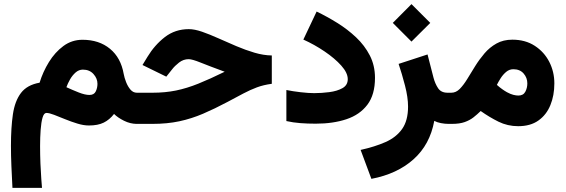

<svg xmlns="http://www.w3.org/2000/svg" viewBox="-20 -602 2752 933"><path d="M581.1 -242.7Q584.5 -224.1 592.8 -202.9Q601.1 -181.6 614 -166.5Q627 -151.4 645 -151.4H658.2V0H644.5Q613.3 0 582.8 -15.1Q552.2 -30.3 534.2 -48.3Q512.2 -20 483.9 -6.1Q455.6 7.8 412.1 7.8Q386.2 7.8 356 -1.5Q325.7 -10.7 296.4 -22.7Q267.1 -34.7 243.2 -43.9Q219.2 -53.2 205.6 -53.2Q193.4 -53.2 186.8 -30.5Q180.2 -7.8 177.5 28.8Q174.8 65.4 174.8 107.4Q174.8 150.9 176.5 193.4Q178.2 235.8 180.7 267.8Q183.1 299.8 184.1 311H40.5Q37.6 256.8 35.4 205.3Q33.2 153.8 33.2 106.4Q33.2 18.1 42.7 -46.6Q52.2 -111.3 82 -150.4Q111.8 -189.5 172.4 -200.2Q188.5 -252.9 217.8 -300.5Q247.1 -348.1 288.1 -378.4Q329.1 -408.7 380.9 -408.7Q461.4 -408.7 514.4 -365Q567.4 -321.3 581.1 -242.7ZM453.6 -194.8Q453.6 -220.7 434.3 -242.2Q415 -263.7 382.8 -263.7Q363.3 -263.7 347.4 -249.8Q331.5 -235.8 320.3 -216.1Q309.1 -196.3 302.7 -178.2Q331.5 -165 362.3 -152.8Q393.1 -140.6 414.6 -140.6Q437 -140.6 445.3 -157.7Q453.6 -174.8 453.6 -194.8Z M638.7 -151.4H721.7Q782.2 -151.4 835 -162.1Q887.7 -172.9 944.1 -195.6Q1000.5 -218.3 1071.8 -253.4Q996.1 -281.2 954.8 -297.9Q913.6 -314.5 897 -314.5Q871.1 -314.5 850.1 -298.1Q829.1 -281.7 816.4 -265.1L788.1 -229.5L672.4 -286.1L696.8 -326.2Q731.4 -383.3 781.2 -421.9Q831.1 -460.4 897.5 -460.4Q925.3 -460.4 961.9 -447.8Q998.5 -435.1 1041 -416Q1083.5 -397 1128.2 -377.9Q1172.9 -358.9 1216.8 -345.9Q1260.7 -333 1300.8 -332.5V-194.8Q1260.7 -189.5 1228.5 -177.5Q1196.3 -165.5 1162.6 -147.7Q1128.9 -129.9 1085 -106.4Q1022.5 -73.2 966.6 -49.3Q910.6 -25.4 851.8 -12.7Q793 0 720.2 0H638.7Z M1506.8 -149.4Q1542.5 -149.4 1580.3 -154.3Q1618.2 -159.2 1644 -173.6Q1669.9 -188 1669.9 -217.3Q1669.9 -248 1638.4 -283.2Q1606.9 -318.4 1557.6 -351.8Q1508.3 -385.3 1454.1 -409.7L1518.6 -545.9Q1568.4 -522 1618.4 -491Q1668.5 -460 1710.2 -420.7Q1752 -381.3 1777.1 -332.5Q1802.2 -283.7 1802.2 -223.6Q1802.2 -142.1 1765.4 -93.3Q1728.5 -44.4 1663.6 -22.7Q1598.6 -1 1514.2 -1Q1473.6 -1 1439.2 -3.7Q1404.8 -6.3 1371.6 -13.7V-164.6Q1403.3 -158.2 1441.4 -153.8Q1479.5 -149.4 1506.8 -149.4Z M1979.5 -582 2070.8 -490.7 1979.5 -399.9 1888.7 -490.7ZM2160.2 0Q2141.1 0 2122.6 -3.7Q2104 -7.3 2090.3 -14.6Q2069.3 100.6 1989.7 171.9Q1910.2 243.2 1784.7 267.1L1732.4 126.5Q1801.3 111.3 1853.3 88.4Q1905.3 65.4 1934.1 24.7Q1962.9 -16.1 1962.9 -84Q1962.9 -128.9 1948 -186.3Q1933.1 -243.7 1917 -291.5L2057.6 -337.4L2086.4 -225.1Q2094.2 -195.3 2108.9 -173.3Q2123.5 -151.4 2154.8 -151.4H2173.8V0Z M2498 11.2Q2446.8 11.2 2402.3 -10.7Q2357.9 -32.7 2315.9 -62.5Q2298.8 -45.9 2280.8 -31.7Q2262.7 -17.6 2238 -8.8Q2213.4 0 2175.8 0H2154.3V-151.4H2173.3Q2195.8 -151.4 2214.1 -169.9Q2232.4 -188.5 2250.5 -218Q2268.6 -247.6 2288.8 -280.3Q2309.1 -313 2334.2 -342.5Q2359.4 -372.1 2392.6 -390.6Q2425.8 -409.2 2469.7 -409.2Q2532.7 -409.2 2578.6 -379.4Q2624.5 -349.6 2649.2 -301.3Q2673.8 -252.9 2673.8 -196.8Q2673.8 -138.2 2654.5 -91.1Q2635.3 -43.9 2596.4 -16.4Q2557.6 11.2 2498 11.2ZM2474.6 -265.6Q2455.1 -265.6 2439.7 -252.7Q2424.3 -239.7 2413.1 -222.2Q2401.9 -204.6 2394.5 -189.5Q2408.2 -177.2 2420.7 -168.5Q2433.1 -159.7 2443.8 -153.8Q2460.9 -144.5 2474.6 -141.1Q2488.3 -137.7 2499 -137.7Q2522.9 -137.7 2532.7 -156.2Q2542.5 -174.8 2542.5 -196.8Q2542.5 -224.1 2524.4 -244.9Q2506.3 -265.6 2474.6 -265.6Z"/></svg>

Font: Vazirmatn UI FD Black
Style: Regular
Weight: 900
Designer: Saber Rastikerdar
Foundry: Saber Rastikerdar
Version: Version 33.003